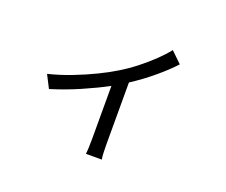

<svg xmlns="http://www.w3.org/2000/svg" viewBox="-114 -789 1227 1043"><g transform="rotate(20 500.0 -267.5)"><path d="M469 78Q471 66 472 39.5Q473 13 473 -10V-316Q410 -282 327.5 -246Q245 -210 160 -184L122 -258Q188 -274 255.5 -300Q323 -326 382.5 -355Q442 -384 482 -409Q530 -438 574.5 -473Q619 -508 657 -544.5Q695 -581 720 -613L782 -553Q745 -512 684.5 -461Q624 -410 556 -366V-10Q556 13 557 39.5Q558 66 561 78Z"/></g></svg>

Font: Chocolate Classical Sans
Style: Regular
Weight: 400
Designer: 田海東、宇文滿月
Foundry: Moonlit Owen
Version: Version 1.001